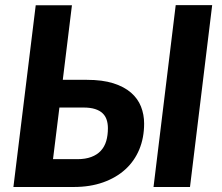

<svg xmlns="http://www.w3.org/2000/svg" viewBox="-20 -746 887 766"><path d="M33.5 0ZM267 -725 230.5 -427.5H327Q388.5 -427.5 432 -413.8Q475.5 -400 502.8 -376.2Q530 -352.5 542.5 -320.8Q555 -289 555 -253Q555 -196.5 535.8 -150Q516.5 -103.5 480 -70.2Q443.5 -37 391.5 -18.5Q339.5 0 274 0H33.5L122.5 -725ZM217 -317 191.5 -111H288.5Q321 -111 344.2 -119.8Q367.5 -128.5 382.2 -144.5Q397 -160.5 403.8 -183.2Q410.5 -206 410.5 -234.5Q410.5 -253 405.5 -268.2Q400.5 -283.5 389.2 -294.2Q378 -305 359.2 -311Q340.5 -317 313 -317ZM738 0H592.5L681 -725.5H826.5Z"/></svg>

Font: Lato Heavy
Style: Italic
Weight: 800
Italic angle: -7°
Designer: Lukasz Dziedzic
Foundry: tyPoland Lukasz Dziedzic
Version: Version 2.007; 2014-02-27